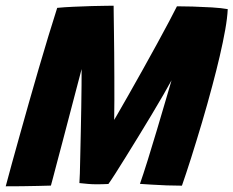

<svg xmlns="http://www.w3.org/2000/svg" viewBox="-40 -651 816 671"><path d="M-20 0.1Q-11.5 -32.4 1.2 -78.4Q14 -124.4 29.2 -179.1Q44.5 -233.9 61.3 -293.1Q78.1 -352.2 95.3 -411.1Q112.5 -470 129 -524.4Q145.5 -578.8 159.9 -623.5Q184.9 -626 217.3 -627.4Q249.8 -628.9 280.8 -629.8Q311.9 -630.6 333.2 -630.8Q354.6 -631 357.1 -631Q357.1 -625.2 357.4 -601.6Q357.8 -578 358.2 -542.8Q358.8 -507.6 359.1 -466.1Q359.4 -424.5 359.6 -382.1Q359.9 -339.6 359.7 -302.1Q359.5 -264.6 359.1 -237.6Q358.6 -210.6 357.5 -199.9L338.5 -197.6Q347.2 -211.6 365.8 -243.5Q384.4 -275.4 408.4 -317.8Q432.5 -360.1 458.5 -406.8Q484.5 -453.4 508.6 -497.4Q532.8 -541.5 551.1 -576.2Q569.5 -610.9 578.4 -629Q599.6 -629 633.2 -628.1Q666.8 -627.1 700.7 -625.1Q734.6 -623 755.9 -619.1Q754.6 -589.2 747.1 -546.9Q739.6 -504.6 728 -454.9Q716.4 -405.2 702.1 -351.9Q685.2 -288.1 665.7 -222.3Q646.1 -156.5 627.9 -99Q609.6 -41.5 595.8 -2.1Q571.2 -2.1 542.8 -3.1Q514.2 -4.1 489.2 -5.8Q464.2 -7.5 449.1 -8.4Q460.5 -40.9 476.5 -92.1Q492.5 -143.4 508.6 -197.5Q518.6 -231 528.5 -264.9Q538.4 -298.9 546.8 -326.9Q555.1 -355 559.5 -370.4Q549 -350.9 530.9 -319.6Q512.9 -288.4 490.4 -250.9Q467.9 -213.5 444.4 -175.1Q420.9 -136.8 399.5 -102.3Q378.1 -67.9 362.2 -42.9Q346.2 -18 338.8 -8Q331.5 -7.5 317.2 -7.2Q303 -7 295.2 -7Q281.9 -7 268.1 -8.2Q254.2 -9.5 237.5 -11.2Q238.2 -18.9 239.1 -45.2Q239.9 -71.5 240.6 -109.6Q241.4 -147.6 242.4 -190.9Q243.4 -234.1 244 -276.4Q244.6 -318.6 245 -353.7Q245.4 -388.8 245.2 -409.6Q234.8 -369.9 223.2 -325.9Q211.6 -282 200.1 -237.9Q188.6 -193.9 178.1 -154Q167.5 -114.1 158.9 -81.6Q150.4 -49.1 144.9 -28.3Q139.5 -7.5 137.9 -2.4Q119.6 -1.9 92.6 -1.2Q65.6 -0.5 36 -0.2Q6.4 0.1 -20 0.1Z"/></svg>

Font: Grandstander Thin
Style: Italic
Weight: 100
Italic angle: -15°
Designer: Tyler Finck
Foundry: Etcetera Type Co
Version: Version 1.200